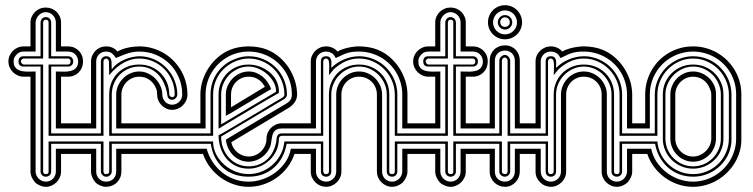

<svg xmlns="http://www.w3.org/2000/svg" viewBox="-20 -721 2906 741"><path d="M328.6 -127H215.6V-59.1Q215.6 -47.1 210.8 -36.4Q206.1 -25.6 198 -17.6Q189.9 -9.5 179.2 -4.8Q168.5 0 156.5 0Q146 0 134.5 -4.8Q123 -9.5 115.5 -17.1Q107.9 -25.4 102.8 -36.5Q97.7 -47.6 97.7 -59.1V-425H71.5Q59.6 -425 48.8 -429.7Q38.1 -434.3 30 -442.4Q22 -450.4 17.2 -461.2Q12.5 -471.9 12.5 -483.9Q12.5 -495.8 17.2 -506.5Q22 -517.1 30 -525Q38.1 -533 48.8 -537.5Q59.6 -542 71.5 -542H97.7V-634Q97.7 -646 102.3 -656.5Q106.9 -667 115 -674.9Q123 -682.9 133.8 -687.4Q144.5 -691.9 156.5 -691.9Q168.9 -691.9 179.7 -687.5Q190.4 -683.1 198.4 -675.3Q206.3 -667.5 210.9 -657Q215.6 -646.5 215.6 -634V-542H242.4Q254.9 -542 265.5 -537.6Q276.1 -533.2 283.9 -525.4Q291.7 -517.6 296.1 -507Q300.5 -496.3 300.5 -483.9Q300.5 -471.4 296.3 -460.7Q292 -450 284.3 -442Q276.6 -434.1 265.9 -429.6Q255.1 -425 242.4 -425H215.6V-245.1H328.6V-225.1H195.6V-445.1Q203.4 -445.1 212.8 -444.6Q222.2 -444.1 231.7 -444.5Q241.2 -444.8 250.1 -446.5Q259 -448.2 266 -452.5Q272.9 -456.8 277.2 -464.4Q281.5 -471.9 281.5 -483.9Q281.5 -491.5 278.7 -498.5Q275.9 -505.6 270.5 -511Q265.1 -517.1 257.6 -519.5Q250 -522 242.4 -522H195.6V-634Q195.6 -642.3 192.5 -649.5Q189.5 -656.7 184.2 -662.2Q179 -667.7 171.9 -670.9Q164.8 -674.1 156.5 -674.1Q148.7 -674.1 141.6 -670.7Q134.5 -667.2 129.2 -661.6Q123.8 -656 120.6 -648.8Q117.4 -641.6 117.4 -634V-522H71.5Q62.5 -522 56.5 -519.5Q50.5 -517.1 44.4 -511Q38.6 -504.9 35.5 -499Q32.5 -493.2 32.5 -483.9Q32.5 -472.2 36.6 -464.7Q40.8 -457.3 47.6 -453Q54.4 -448.7 63.4 -446.9Q72.3 -445.1 81.7 -444.7Q91.1 -444.3 100.3 -444.7Q109.6 -445.1 117.4 -445.1V-59.1Q117.4 -51.3 120.6 -44.2Q123.8 -37.1 129.2 -31.7Q134.5 -26.4 141.6 -23.2Q148.7 -20 156.5 -20Q165 -20 172.2 -23.1Q179.4 -26.1 184.6 -31.4Q189.7 -36.6 192.6 -43.7Q195.6 -50.8 195.6 -59.1V-147H328.6ZM177.5 -166V-59.1Q177.5 -50 171.5 -44.6Q165.5 -39.1 156.5 -39.1Q148.2 -39.1 142.3 -44.9Q136.5 -50.8 136.5 -59.1V-464.1H71.5Q51.5 -464.1 51.5 -483.9Q51.5 -503.9 71.5 -503.9H136.5V-634Q136.5 -638.2 138.1 -642Q139.6 -645.8 142.3 -648.7Q145 -651.6 148.7 -653.3Q152.3 -655 156.5 -655Q165.5 -655 171.5 -649Q177.5 -643.1 177.5 -634V-503.9H242.4Q251.7 -503.9 257.1 -498.5Q262.5 -493.2 262.5 -483.9Q262.5 -474.9 257.1 -469.5Q251.7 -464.1 242.4 -464.1H177.5V-206.1H328.6V-197H167.5V-471.9H242.4Q244.9 -471.9 246.9 -473.3Q249 -474.6 250.5 -476.1Q251.2 -478.3 251.8 -480Q252.4 -481.7 252.4 -483.9Q252.4 -488.5 249.8 -491.8Q247.1 -495.1 242.4 -495.1H167.5V-634Q167.5 -645 156.5 -645Q152.1 -645 149.3 -641.7Q146.5 -638.4 146.5 -634V-495.1H71.5Q69.3 -495.1 67.3 -494.1Q65.2 -493.2 64.5 -491Q62.3 -490.2 61.4 -488.3Q60.5 -486.3 60.5 -483.9Q60.5 -481.9 61.5 -479.9Q62.5 -477.8 64.2 -476.1Q65.9 -474.4 67.7 -473.1Q69.6 -471.9 71.5 -471.9H146.5V-59.1Q146.5 -54.4 149.3 -51.8Q152.1 -49.1 156.5 -49.1Q161.9 -49.1 164.7 -51Q167.5 -53 167.5 -59.1V-175H328.6V-166Z M297.9 -206.1H369.4V-483.9Q369.4 -492.4 375.2 -498.2Q381.1 -503.9 389.4 -503.9Q400.6 -503.9 405.2 -498Q409.7 -492.2 410.4 -482.9Q411.1 -476.3 410.9 -467.7Q410.6 -459 411.4 -452.9Q420.4 -466.3 434 -476.1Q447.5 -485.8 462.4 -491.9Q477.3 -498 491.8 -501Q506.3 -503.9 517.3 -503.9Q538.1 -503.9 557 -498.4Q575.9 -492.9 592.3 -482.9Q608.6 -472.9 621.9 -459.2Q635.3 -445.6 644.7 -429.1Q654.1 -412.6 659.2 -394Q664.3 -375.5 664.3 -356Q664.3 -352.3 662.6 -348.6Q660.9 -345 658.1 -342.2Q655.3 -339.4 651.6 -337.6Q647.9 -335.9 644.3 -335.9Q639.2 -335.9 635.6 -337.6Q632.1 -339.4 630 -342.2Q627.9 -345 626.8 -348.6Q625.7 -352.3 625.5 -356Q622.1 -378.4 613.5 -398.2Q605 -418 591.3 -432.6Q577.6 -447.3 559.1 -455.7Q540.5 -464.1 517.3 -464.1Q494.9 -464.1 475.5 -455.6Q456.1 -447 441.8 -432.3Q427.5 -417.5 419.4 -397.8Q411.4 -378.2 411.4 -356V-206.1H735.1V-197H401.4V-356Q401.4 -381.1 410 -402.3Q418.7 -423.6 434.2 -439.1Q449.7 -454.6 470.9 -463.3Q492.2 -471.9 517.3 -471.9Q542.2 -471.9 563.4 -463.1Q584.5 -454.3 600.1 -438.7Q615.7 -423.1 624.5 -402Q633.3 -380.9 633.3 -356Q633.3 -354 634.5 -352.3Q635.7 -350.6 637.3 -349.1Q638.9 -347.7 640.9 -346.8Q642.8 -345.9 644.3 -345.9Q648.9 -345.9 651.6 -348.8Q654.3 -351.6 654.3 -356Q654.3 -384.5 643.8 -409.8Q633.3 -435.1 614.7 -454Q596.2 -472.9 571.2 -484Q546.1 -495.1 517.3 -495.1Q503.4 -495.1 489 -491.6Q474.6 -488 459.8 -480.3Q445.1 -472.7 430.3 -460.4Q415.5 -448.2 401.4 -430.9L400.4 -485.1Q397.5 -491.7 394.5 -493.4Q391.6 -495.1 389.4 -495.1Q385.5 -495.1 382.4 -491.5Q379.4 -487.8 379.4 -483.9V-197H297.9ZM735.1 -166H411.4V-59.1Q411.4 -55.2 409.4 -50.9Q407.5 -46.6 404.3 -44.9Q402.1 -41.3 398.1 -40.2Q394 -39.1 389.4 -39.1Q385.5 -39.1 382.1 -40.5Q378.7 -42 376.5 -44.9Q373.3 -46.6 371.3 -50.9Q369.4 -55.2 369.4 -59.1V-166H297.9V-175H379.4V-59.1Q379.4 -56.6 380.5 -54.9Q381.6 -53.2 382.3 -51Q383.8 -49.6 385.9 -49.3Q387.9 -49.1 389.4 -49.1Q394 -49.1 397.7 -51.4Q401.4 -53.7 401.4 -59.1V-175H735.1ZM735.1 -245.1V-225.1H428.5V-356Q428.5 -374 435.7 -390.1Q442.9 -406.2 455 -418.5Q467 -430.7 483.2 -437.9Q499.3 -445.1 517.3 -445.1Q535.4 -445.1 551.5 -437.5Q567.6 -429.9 579.8 -417.4Q592 -404.8 599.2 -388.8Q606.4 -372.8 606.4 -356Q606.4 -348.1 609.3 -341.1Q612.1 -334 617.1 -328.6Q622.1 -323.2 629 -320.1Q636 -316.9 644.3 -316.9Q652.1 -316.9 659.2 -319.9Q666.3 -323 671.6 -328.2Q677 -333.5 680.2 -340.6Q683.3 -347.7 683.3 -356Q683.3 -390.9 670.5 -421.1Q657.7 -451.4 635.3 -473.9Q612.8 -496.3 582.5 -509.2Q552.2 -522 517.3 -522Q503.9 -522 492.2 -519.8Q480.5 -517.6 469.7 -514Q459 -510.5 448.6 -506Q438.2 -501.5 427.5 -497.1Q420.7 -508.3 411.9 -515.1Q403.1 -522 389.4 -522Q381.1 -522 374.1 -519.2Q367.2 -516.4 362.1 -511.2Q356.9 -506.1 354.1 -499.1Q351.3 -492.2 351.3 -483.9V-225.1H297.9V-245.1H331.3V-483.9Q331.3 -495.8 335.9 -506.5Q340.6 -517.1 348.4 -525Q356.2 -533 366.8 -537.5Q377.4 -542 389.4 -542Q402.3 -542 413.7 -537.2Q425 -532.5 433.3 -522Q441.2 -527.1 451.8 -530.9Q462.4 -534.7 473.9 -537.1Q485.4 -539.6 496.7 -540.8Q508.1 -542 517.3 -542Q543 -542 566.8 -535.3Q590.6 -528.6 611.3 -516.5Q632.1 -504.4 649 -487.3Q666 -470.2 678.1 -449.6Q690.2 -429 696.8 -405.2Q703.4 -381.3 703.4 -356Q703.4 -344 698.6 -333.3Q693.8 -322.5 685.8 -314.5Q677.7 -306.4 667 -301.8Q656.2 -297.1 644.3 -297.1Q632.3 -297.1 621.8 -302Q611.3 -306.9 603.4 -314.9Q595.5 -323 590.9 -333.6Q586.4 -344.2 586.4 -356Q586.4 -362.8 585.4 -369.4Q584.5 -376 581.3 -382.1Q573 -401.6 556.2 -413.3Q539.3 -425 517.3 -425Q503.2 -425 490.6 -419.6Q478 -414.1 468.8 -404.8Q459.5 -395.5 454 -382.8Q448.5 -370.1 448.5 -356V-245.1ZM735.1 -147V-127H448.5V-59.1Q448.5 -46.9 444.1 -36.1Q439.7 -25.4 431.4 -17.1Q423.1 -8.8 411.9 -4.4Q400.6 0 389.4 0Q378.9 0 367.4 -4.8Q356 -9.5 348.4 -17.1Q340.8 -25.4 336.1 -36.5Q331.3 -47.6 331.3 -59.1V-127H297.9V-147H351.3V-59.1Q351.3 -50.8 354.1 -43.7Q356.9 -36.6 362.1 -31.4Q367.2 -26.1 374.1 -23.1Q381.1 -20 389.4 -20Q397.9 -20 405.2 -22.8Q412.4 -25.6 417.5 -30.8Q422.6 -35.9 425.5 -43.1Q428.5 -50.3 428.5 -59.1V-147Z M823.5 -356Q823.5 -380.9 832.5 -402Q841.6 -423.1 857.2 -438.7Q872.8 -454.3 893.9 -463.1Q915 -471.9 939.5 -471.9Q952.9 -471.9 967 -468.6Q981.2 -465.3 994.5 -459Q1007.8 -452.6 1019.4 -443.2Q1031 -433.8 1039.6 -421.6Q1048.1 -409.4 1052.6 -394.4Q1057.1 -379.4 1056.4 -362.1Q1055.9 -362.1 1046.3 -356.6Q1036.6 -351.1 1021.2 -342.2Q1005.9 -333.3 986.2 -321.7Q966.6 -310.1 945.7 -297.6Q924.8 -285.2 904.4 -272.9Q884 -260.7 867.2 -250.7Q850.3 -240.7 838.6 -233.5Q826.9 -226.3 823.5 -224.1ZM753.4 -245.1V-356Q753.4 -383.1 761.8 -409.7Q770.3 -436.3 785.4 -459.4Q800.5 -482.4 821.8 -500.6Q843 -518.8 868.4 -529.1Q885.3 -535.9 903.7 -538.9Q922.1 -542 939.5 -542Q957.8 -542 976.3 -538.9Q994.9 -535.9 1011.5 -529.1Q1037.1 -518.8 1058.2 -500.6Q1079.3 -482.4 1094.5 -459.4Q1109.6 -436.3 1118 -409.7Q1126.5 -383.1 1126.5 -356Q1126.5 -339.4 1117.3 -326.3Q1108.2 -313.2 1094.5 -304.9L872.6 -172.1Q874.8 -160.4 881 -150.4Q887.2 -140.4 896.2 -132.9Q905.3 -125.5 916.4 -121.2Q927.5 -116.9 939.5 -116.9Q952.9 -116.9 965.5 -122.2Q978 -127.4 987.5 -136.8Q997.1 -146.2 1002.8 -158.8Q1008.5 -171.4 1008.5 -186Q1008.5 -198 1013.2 -208.7Q1017.8 -219.5 1025.9 -227.5Q1033.9 -235.6 1044.7 -240.4Q1055.4 -245.1 1067.6 -245.1H1165.8V-225.1H1067.6Q1055.7 -225.1 1048.5 -221.7Q1041.3 -218.3 1037.2 -212.5Q1033.2 -206.8 1031.4 -199.3Q1029.5 -191.9 1028.4 -183.8Q1027.3 -175.8 1026 -167.5Q1024.7 -159.2 1021.5 -152.1Q1016.4 -140.1 1007.8 -130Q999.3 -119.9 988.4 -112.5Q977.5 -105.2 965.1 -101.1Q952.6 -96.9 939.5 -96.9Q921.9 -96.9 906.7 -103.5Q891.6 -110.1 880.1 -121.5Q868.7 -132.8 861.2 -148.3Q853.8 -163.8 851.6 -181.9Q851.8 -182.1 852.7 -182.6Q853.5 -183.1 856.6 -184.9Q859.6 -186.8 865.7 -190.6Q871.8 -194.3 882.8 -200.9Q893.8 -207.5 910.6 -217.5Q927.5 -227.5 951.8 -242.1Q976.1 -256.6 1008.8 -276.1Q1041.5 -295.7 1084.5 -321Q1095.2 -327.1 1100.8 -335.2Q1106.4 -343.3 1106.4 -356Q1106.4 -379.2 1100.5 -400.5Q1094.5 -421.9 1083.6 -440.3Q1072.8 -458.7 1057.5 -473.9Q1042.2 -489 1023.7 -499.6Q1005.1 -510.3 983.8 -516.1Q962.4 -522 939.5 -522Q916.5 -522 895.3 -516.1Q874 -510.3 855.6 -499.4Q837.2 -488.5 822 -473.4Q806.9 -458.3 796 -439.8Q785.2 -421.4 779.3 -400.1Q773.4 -378.9 773.4 -356V-225.1H719.5V-245.1ZM1045.4 -366.9Q1045.9 -385 1036.7 -402.5Q1027.6 -419.9 1012.5 -433.6Q997.3 -447.3 978.1 -455.7Q959 -464.1 939.5 -464.1Q917.5 -464.1 898.1 -455.3Q878.7 -446.5 864.4 -431.8Q850.1 -417 841.8 -397.3Q833.5 -377.7 833.5 -356V-241ZM851.6 -356Q851.6 -374.3 858.9 -390.5Q866.2 -406.7 878.3 -418.8Q890.4 -430.9 906.2 -438Q922.1 -445.1 939.5 -445.1Q955.6 -445.1 969.4 -439.5Q983.2 -433.8 994.3 -424.6Q1005.4 -415.3 1013.5 -402.8Q1021.7 -390.4 1026.6 -377Q1026.1 -376.7 1024.8 -376.1Q1023.4 -375.5 1018.6 -372.7Q1013.7 -369.9 1003.8 -364Q993.9 -358.2 976.3 -347.7Q958.7 -337.2 932 -321.2Q905.3 -305.2 866.5 -282Q862.8 -279.8 859 -278.1Q855.2 -276.4 851.6 -273.9ZM792.5 -206.1V-356Q792.5 -378.9 798.8 -399.8Q805.2 -420.7 817 -438.2Q828.9 -455.8 845.7 -469.6Q862.5 -483.4 883.5 -491.9Q897.9 -498 911.1 -501Q924.3 -503.9 939.5 -503.9Q970.2 -503.9 997.2 -492.3Q1024.2 -480.7 1044.2 -460.7Q1064.2 -440.7 1075.8 -413.7Q1087.4 -386.7 1087.4 -356Q1087.4 -350.8 1084.7 -346.4Q1082 -342 1077.6 -339.1L833.5 -194.1Q833.5 -168.9 841.8 -147.8Q850.1 -126.7 864.4 -111.5Q878.7 -96.2 898.1 -87.6Q917.5 -79.1 939.5 -79.1Q963.4 -79.1 982.4 -87.4Q1001.5 -95.7 1015.3 -110.1Q1029.1 -124.5 1037.2 -144Q1045.4 -163.6 1047.6 -186Q1048.3 -195.1 1053 -200.6Q1057.6 -206.1 1067.6 -206.1H1165.8V-197H1067.6Q1063 -197 1059.7 -193.7Q1056.4 -190.4 1056.4 -186Q1056.4 -161.6 1046.9 -140.5Q1037.4 -119.4 1021.2 -103.8Q1005.1 -88.1 983.9 -79.1Q962.6 -70.1 939.5 -70.1Q910.9 -70.1 889.3 -81.1Q867.7 -92 853 -110.1Q838.4 -128.2 830.9 -151.4Q823.5 -174.6 823.5 -199Q824.2 -199 834.6 -204.8Q845 -210.7 861.5 -220.3Q877.9 -230 899 -242.6Q920.2 -255.1 942.4 -268.3Q964.6 -281.5 986.5 -294.6Q1008.3 -307.6 1026.2 -318.4Q1044.2 -329.1 1056.5 -336.5Q1068.8 -344 1072.5 -345.9Q1074.7 -349.1 1076.2 -350.7Q1077.6 -352.3 1077.6 -356Q1077.6 -384.5 1066.9 -409.8Q1056.2 -435.1 1037.5 -454Q1018.8 -472.9 993.5 -484Q968.3 -495.1 939.5 -495.1Q926 -495.1 913.2 -492.2Q900.4 -489.3 887.5 -483.9Q867.9 -475.6 852.2 -462.6Q836.4 -449.7 825.4 -433.1Q814.5 -416.5 808.5 -397Q802.5 -377.4 802.5 -356V-197H719.5V-206.1ZM777.6 -147Q785.4 -119.1 800.8 -95.8Q816.2 -72.5 837.2 -55.7Q858.2 -38.8 884.2 -29.4Q910.2 -20 939.5 -20Q966.6 -20 993.4 -29.2Q1020.3 -38.3 1042.7 -55.1Q1065.2 -71.8 1081.3 -95.1Q1097.4 -118.4 1102.5 -147H1165.8V-127H1116.5Q1107.2 -98.9 1089.5 -75.6Q1071.8 -52.2 1048.3 -35.4Q1024.9 -18.6 996.9 -9.3Q969 0 939.5 0Q910.2 0 882.6 -9.4Q855 -18.8 831.7 -35.6Q808.3 -52.5 790.6 -75.8Q772.9 -99.1 763.4 -127H719.5V-147ZM1002.4 -386 998.5 -392.1Q988.8 -408 973.6 -416.5Q958.5 -425 939.5 -425Q924.8 -425 912.5 -419.6Q900.1 -414.1 891 -404.8Q881.8 -395.5 876.7 -382.8Q871.6 -370.1 871.6 -356V-306.9ZM1086.4 -166Q1081.3 -137.5 1068.7 -114.1Q1056.2 -90.8 1037.4 -74.1Q1018.6 -57.4 993.8 -48.2Q969 -39.1 939.5 -39.1Q909.9 -39.1 885 -47.7Q860.1 -56.4 841.3 -72.9Q822.5 -89.4 810.2 -112.8Q797.9 -136.2 793.5 -166H719.5V-175H802.5Q802.5 -157 808 -140.6Q813.5 -124.3 823.1 -110.4Q832.8 -96.4 845.8 -85.1Q858.9 -73.7 874.1 -65.7Q889.4 -57.6 906 -53.3Q922.6 -49.1 939.5 -49.1Q963.4 -49.1 986.8 -57.7Q1010.3 -66.4 1029.4 -82.8Q1048.6 -99.1 1061.6 -122.4Q1074.7 -145.8 1077.6 -175H1165.8V-166Z M1146.2 -206.1H1218.5V-483.9Q1218.5 -503.9 1238.5 -503.9Q1248.3 -503.9 1252.7 -499.4Q1257.1 -494.9 1258.3 -488.2Q1259.5 -481.4 1259 -473.6Q1258.5 -465.8 1258.5 -459Q1268.8 -469.2 1281.2 -477.5Q1293.7 -485.8 1307.6 -491.7Q1321.5 -497.6 1336.2 -500.7Q1350.8 -503.9 1365.5 -503.9Q1386 -503.9 1404.9 -498.5Q1423.8 -493.2 1440.3 -483.5Q1456.8 -473.9 1470.2 -460.3Q1483.6 -446.8 1493.3 -430.3Q1502.9 -413.8 1508.2 -395Q1513.4 -376.2 1513.4 -356V-206.1H1583.3V-197H1503.7V-356Q1503.7 -384 1492.8 -409.3Q1481.9 -434.6 1463.1 -453.6Q1444.3 -472.7 1419.2 -483.9Q1394 -495.1 1365.5 -495.1Q1350.8 -495.1 1337.9 -492.2Q1325 -489.3 1313 -483.9Q1301 -478.5 1290 -470.9Q1279.1 -463.4 1268.6 -454.1L1249.5 -430.9Q1249.5 -433.6 1249.8 -439Q1250 -444.3 1250.2 -450.7Q1250.5 -457 1250.6 -463.9Q1250.7 -470.7 1250.2 -476.4Q1249.8 -482.2 1248.7 -486.2Q1247.6 -490.2 1245.6 -491Q1244.9 -493.2 1242.8 -494.1Q1240.7 -495.1 1238.5 -495.1Q1233.9 -495.1 1230.7 -491.8Q1227.5 -488.5 1227.5 -483.9V-197H1146.2ZM1583.3 -166H1513.4V-59.1Q1513.4 -50.8 1507.7 -44.9Q1502 -39.1 1493.7 -39.1Q1484.4 -39.1 1478.5 -44.6Q1472.7 -50 1472.7 -59.1V-356Q1472.7 -377.7 1464.2 -397.3Q1455.8 -417 1441.3 -431.8Q1426.8 -446.5 1407.2 -455.3Q1387.7 -464.1 1365.5 -464.1Q1343.8 -464.1 1324.3 -455.3Q1304.9 -446.5 1290.3 -431.8Q1275.6 -417 1267.1 -397.3Q1258.5 -377.7 1258.5 -356V-59.1Q1258.5 -50 1253.1 -44.6Q1247.6 -39.1 1238.5 -39.1Q1229.5 -39.1 1224 -44.6Q1218.5 -50 1218.5 -59.1V-166H1146.2V-175H1227.5V-60.1Q1229 -54 1230.7 -51.5Q1232.4 -49.1 1238.5 -49.1Q1243.2 -49.1 1246.3 -51.8Q1249.5 -54.4 1249.5 -59.1V-356Q1249.5 -380.9 1258.3 -402Q1267.1 -423.1 1282.7 -438.7Q1298.3 -454.3 1319.6 -463.1Q1340.8 -471.9 1365.5 -471.9Q1390.4 -471.9 1411.7 -463.1Q1433.1 -454.3 1448.9 -438.7Q1464.6 -423.1 1473.5 -402Q1482.4 -380.9 1482.4 -356V-59.1Q1482.4 -53 1485.4 -51Q1488.3 -49.1 1493.7 -49.1Q1498 -49.1 1500.9 -51.4Q1503.7 -53.7 1503.7 -59.1V-175H1583.3ZM1583.3 -245.1V-225.1H1532.5V-356Q1532.5 -379.2 1526.5 -400.5Q1520.5 -421.9 1509.6 -440.3Q1498.8 -458.7 1483.5 -473.9Q1468.3 -489 1449.7 -499.6Q1431.2 -510.3 1409.8 -516.1Q1388.4 -522 1365.5 -522Q1352.3 -522 1342.3 -520.9Q1332.3 -519.8 1323.1 -517.2Q1314 -514.6 1304.8 -510.6Q1295.7 -506.6 1284.4 -501L1275.6 -497.1Q1273.7 -500 1272.1 -503.1Q1270.5 -506.1 1268.4 -508.8Q1266.4 -511.5 1263.8 -513.7Q1261.2 -515.9 1257.6 -517.1Q1253.7 -520 1248.4 -521Q1243.2 -522 1238.5 -522Q1230.2 -522 1223.1 -519.2Q1216.1 -516.4 1210.8 -511.2Q1205.6 -506.1 1202.5 -499.1Q1199.5 -492.2 1199.5 -483.9V-225.1H1146.2V-245.1H1179.4V-483.9Q1179.4 -495.8 1184.2 -506.5Q1189 -517.1 1197 -525Q1205.1 -533 1215.8 -537.5Q1226.6 -542 1238.5 -542Q1250.7 -542 1262.8 -536.9Q1274.9 -531.7 1282.5 -522Q1290.3 -526.9 1300.8 -530.5Q1311.3 -534.2 1322.5 -536.7Q1333.7 -539.3 1345 -540.6Q1356.2 -542 1365.5 -542Q1383.8 -542 1402.3 -538.9Q1420.9 -535.9 1437.5 -529.1Q1463.1 -518.8 1484.3 -500.6Q1505.4 -482.4 1520.5 -459.4Q1535.6 -436.3 1544.1 -409.7Q1552.5 -383.1 1552.5 -356V-245.1ZM1583.3 -147V-127H1552.5V-59.1Q1552.5 -47.6 1547.2 -36.5Q1542 -25.4 1534.4 -17.1Q1530.8 -13.4 1525.9 -10.3Q1521 -7.1 1515.6 -4.8Q1510.3 -2.4 1504.5 -1.2Q1498.8 0 1493.7 0Q1481.4 0 1470.7 -4.8Q1460 -9.5 1451.9 -17.6Q1443.8 -25.6 1439.2 -36.4Q1434.6 -47.1 1434.6 -59.1V-356Q1434.6 -370.6 1429.3 -383.2Q1424.1 -395.8 1414.7 -405.2Q1405.3 -414.6 1392.7 -419.8Q1380.1 -425 1365.5 -425Q1350.8 -425 1338.5 -419.6Q1326.2 -414.1 1317 -404.8Q1307.9 -395.5 1302.7 -382.8Q1297.6 -370.1 1297.6 -356V-59.1Q1297.6 -47.1 1292.8 -36.4Q1288.1 -25.6 1280 -17.6Q1272 -9.5 1261.2 -4.8Q1250.5 0 1238.5 0Q1227.3 0 1216.6 -4.4Q1205.8 -8.8 1197.5 -17.1Q1188.5 -26.1 1184 -36.1Q1179.4 -46.1 1179.4 -59.1V-127H1146.2V-147H1199.5V-59.1Q1199.5 -50.8 1202.5 -43.7Q1205.6 -36.6 1210.8 -31.4Q1216.1 -26.1 1223.1 -23.1Q1230.2 -20 1238.5 -20Q1246.8 -20 1253.9 -23.1Q1261 -26.1 1266.2 -31.4Q1271.5 -36.6 1274.5 -43.7Q1277.6 -50.8 1277.6 -59.1V-356Q1277.6 -374 1284.4 -390.1Q1291.3 -406.2 1303.2 -418.5Q1315.2 -430.7 1331.2 -437.9Q1347.2 -445.1 1365.5 -445.1Q1383.8 -445.1 1400 -437.9Q1416.3 -430.7 1428.3 -418.5Q1440.4 -406.2 1447.5 -390.1Q1454.6 -374 1454.6 -356V-59.1Q1454.6 -50.8 1457.4 -43.7Q1460.2 -36.6 1465.3 -31.4Q1470.5 -26.1 1477.7 -23.1Q1484.9 -20 1493.7 -20Q1501.5 -20 1508.5 -23.2Q1515.6 -26.4 1520.9 -31.7Q1526.1 -37.1 1529.3 -44.2Q1532.5 -51.3 1532.5 -59.1V-147Z M1698.5 -206.1V-464.1H1633.5Q1613.5 -464.1 1613.5 -483.9Q1613.5 -503.9 1633.5 -503.9H1698.5V-634Q1698.5 -638.2 1700.1 -642Q1701.7 -645.8 1704.3 -648.7Q1707 -651.6 1710.7 -653.3Q1714.4 -655 1718.5 -655Q1727.5 -655 1733.5 -649Q1739.5 -643.1 1739.5 -634V-503.9H1804.4Q1813.7 -503.9 1819.1 -498.5Q1824.5 -493.2 1824.5 -483.9Q1824.5 -474.9 1819.1 -469.5Q1813.7 -464.1 1804.4 -464.1H1739.5V-206.1H1870.4V-197H1729.5V-471.9H1804.4Q1806.9 -471.9 1809 -473.3Q1811 -474.6 1812.5 -476.1Q1813.2 -478.3 1813.8 -480Q1814.5 -481.7 1814.5 -483.9Q1814.5 -488.5 1811.8 -491.8Q1809.1 -495.1 1804.4 -495.1H1729.5V-634Q1729.5 -645 1718.5 -645Q1714.1 -645 1711.3 -641.7Q1708.5 -638.4 1708.5 -634V-495.1H1633.5Q1631.3 -495.1 1629.3 -494.1Q1627.2 -493.2 1626.5 -491Q1624.3 -490.2 1623.4 -488.3Q1622.6 -486.3 1622.6 -483.9Q1622.6 -481.9 1623.5 -479.9Q1624.5 -477.8 1626.2 -476.1Q1627.9 -474.4 1629.8 -473.1Q1631.6 -471.9 1633.5 -471.9H1708.5V-197H1569.3V-206.1ZM1739.5 -166V-59.1Q1739.5 -50 1733.5 -44.6Q1727.5 -39.1 1718.5 -39.1Q1710.2 -39.1 1704.3 -44.9Q1698.5 -50.8 1698.5 -59.1V-166H1569.3V-175H1708.5V-59.1Q1708.5 -54.4 1711.3 -51.8Q1714.1 -49.1 1718.5 -49.1Q1723.9 -49.1 1726.7 -51Q1729.5 -53 1729.5 -59.1V-175H1870.4V-166ZM1870.4 -225.1H1757.6V-445.1Q1765.4 -445.1 1774.8 -444.6Q1784.2 -444.1 1793.7 -444.5Q1803.2 -444.8 1812.1 -446.5Q1821 -448.2 1828 -452.5Q1835 -456.8 1839.2 -464.4Q1843.5 -471.9 1843.5 -483.9Q1843.5 -491.5 1840.7 -498.5Q1837.9 -505.6 1832.5 -511Q1827.1 -517.1 1819.6 -519.5Q1812 -522 1804.4 -522H1757.6V-634Q1757.6 -642.3 1754.5 -649.5Q1751.5 -656.7 1746.2 -662.2Q1741 -667.7 1733.9 -670.9Q1726.8 -674.1 1718.5 -674.1Q1710.7 -674.1 1703.6 -670.7Q1696.5 -667.2 1691.2 -661.6Q1685.8 -656 1682.6 -648.8Q1679.4 -641.6 1679.4 -634V-522H1633.5Q1624.5 -522 1618.5 -519.5Q1612.5 -517.1 1606.4 -511Q1600.6 -504.9 1597.5 -499Q1594.5 -493.2 1594.5 -483.9Q1594.5 -472.2 1598.6 -464.7Q1602.8 -457.3 1609.6 -453Q1616.5 -448.7 1625.4 -446.9Q1634.3 -445.1 1643.7 -444.7Q1653.1 -444.3 1662.4 -444.7Q1671.6 -445.1 1679.4 -445.1V-225.1H1569.3V-245.1H1659.7V-425H1633.5Q1621.6 -425 1610.8 -429.7Q1600.1 -434.3 1592 -442.4Q1584 -450.4 1579.2 -461.2Q1574.5 -471.9 1574.5 -483.9Q1574.5 -495.8 1579.2 -506.5Q1584 -517.1 1592 -525Q1600.1 -533 1610.8 -537.5Q1621.6 -542 1633.5 -542H1659.7V-634Q1659.7 -646 1664.3 -656.5Q1668.9 -667 1677 -674.9Q1685.1 -682.9 1695.8 -687.4Q1706.5 -691.9 1718.5 -691.9Q1731 -691.9 1741.7 -687.5Q1752.4 -683.1 1760.4 -675.3Q1768.3 -667.5 1772.9 -657Q1777.6 -646.5 1777.6 -634V-542H1804.4Q1816.9 -542 1827.5 -537.6Q1838.1 -533.2 1845.9 -525.4Q1853.8 -517.6 1858.2 -507Q1862.5 -496.3 1862.5 -483.9Q1862.5 -471.4 1858.3 -460.7Q1854 -450 1846.3 -442Q1838.6 -434.1 1827.9 -429.6Q1817.1 -425 1804.4 -425H1777.6V-245.1H1870.4ZM1870.4 -127H1777.6V-59.1Q1777.6 -47.1 1772.8 -36.4Q1768.1 -25.6 1760 -17.6Q1752 -9.5 1741.2 -4.8Q1730.5 0 1718.5 0Q1708 0 1696.5 -4.8Q1685.1 -9.5 1677.5 -17.1Q1669.9 -25.4 1664.8 -36.5Q1659.7 -47.6 1659.7 -59.1V-127H1569.3V-147H1679.4V-59.1Q1679.4 -51.3 1682.6 -44.2Q1685.8 -37.1 1691.2 -31.7Q1696.5 -26.4 1703.6 -23.2Q1710.7 -20 1718.5 -20Q1727.1 -20 1734.3 -23.1Q1741.5 -26.1 1746.6 -31.4Q1751.7 -36.6 1754.6 -43.7Q1757.6 -50.8 1757.6 -59.1V-147H1870.4Z M1869.9 -245.1V-487.1Q1869.9 -499.8 1874.4 -510.5Q1878.9 -521.2 1886.7 -529.2Q1894.5 -537.1 1905.4 -541.5Q1916.3 -545.9 1929 -545.9Q1941.7 -545.9 1952.1 -541.4Q1962.6 -536.9 1970.2 -528.9Q1977.8 -521 1981.9 -510.3Q1986.1 -499.5 1986.1 -487.1V-245.1H2030V-225.1H1967V-487.1Q1967 -495.4 1964.2 -502.4Q1961.4 -509.5 1956.3 -514.8Q1951.2 -520 1944.2 -522.9Q1937.3 -525.9 1929 -525.9Q1920.4 -525.9 1913.2 -523.1Q1906 -520.3 1900.9 -515.1Q1895.8 -510 1892.8 -502.8Q1889.9 -495.6 1889.9 -487.1V-225.1H1837.9V-245.1ZM1889.9 -147V-59.1Q1889.9 -50.3 1892.8 -43.1Q1895.8 -35.9 1900.9 -30.8Q1906 -25.6 1913.2 -22.8Q1920.4 -20 1929 -20Q1937.3 -20 1944.2 -23.2Q1951.2 -26.4 1956.3 -31.7Q1961.4 -37.1 1964.2 -44.2Q1967 -51.3 1967 -59.1V-147H2030V-127H1986.1V-59.1Q1986.1 -47.4 1981.8 -36.7Q1977.5 -26.1 1969.8 -17.9Q1962.2 -9.8 1951.8 -4.9Q1941.4 0 1929 0Q1917.2 0 1906.6 -4.4Q1896 -8.8 1887.8 -16.7Q1879.6 -24.7 1874.8 -35.4Q1869.9 -46.1 1869.9 -59.1V-127H1837.9V-147ZM1907 -206.1V-487.1Q1907 -491.2 1908.8 -495.1Q1910.6 -499 1913.8 -502.2Q1917 -505.4 1920.9 -507.2Q1924.8 -509 1929 -509Q1932.6 -509 1936.3 -507Q1939.9 -504.9 1942.7 -501.7Q1945.6 -498.5 1947.3 -494.6Q1949 -490.7 1949 -487.1V-206.1H2030V-197H1939V-487.1Q1939 -490.7 1935.9 -494.9Q1932.9 -499 1929 -499Q1923.6 -499 1920.3 -495.2Q1917 -491.5 1917 -487.1V-197H1837.9V-206.1ZM1949 -166V-59.1Q1949 -54.9 1947.1 -51.3Q1945.3 -47.6 1942.4 -44.9Q1939.5 -42.2 1935.9 -40.6Q1932.4 -39.1 1929 -39.1Q1919.9 -39.1 1913.5 -44.9Q1907 -50.8 1907 -59.1V-166H1837.9V-175H1917V-59.1Q1917 -53.7 1920.7 -51.4Q1924.3 -49.1 1929 -49.1Q1934.3 -49.1 1936.6 -52.1Q1939 -55.2 1939 -59.1V-175H2030V-166ZM1863.3 -635Q1863.3 -648.7 1868.4 -660.6Q1873.5 -672.6 1882.4 -681.6Q1891.4 -690.7 1903.3 -695.8Q1915.3 -700.9 1929 -700.9Q1942.6 -700.9 1954.6 -695.8Q1966.6 -690.7 1975.6 -681.6Q1984.6 -672.6 1989.7 -660.6Q1994.9 -648.7 1994.9 -635Q1994.9 -621.3 1989.7 -609.4Q1984.6 -597.4 1975.6 -588.5Q1966.6 -579.6 1954.6 -574.5Q1942.6 -569.3 1929 -569.3Q1915.3 -569.3 1903.3 -574.5Q1891.4 -579.6 1882.4 -588.5Q1873.5 -597.4 1868.4 -609.4Q1863.3 -621.3 1863.3 -635ZM1882.8 -634.5Q1882.8 -625 1886.5 -616.6Q1890.1 -608.2 1896.4 -601.9Q1902.6 -595.7 1911 -592Q1919.4 -588.4 1929 -588.4Q1938.5 -588.4 1947 -592Q1955.6 -595.7 1961.8 -601.9Q1968 -608.2 1971.7 -616.6Q1975.3 -625 1975.3 -634.5Q1975.3 -644 1971.7 -652.6Q1968 -661.1 1961.8 -667.4Q1955.6 -673.6 1947 -677.2Q1938.5 -680.9 1929 -680.9Q1919.4 -680.9 1911 -677.2Q1902.6 -673.6 1896.4 -667.4Q1890.1 -661.1 1886.5 -652.6Q1882.8 -644 1882.8 -634.5ZM1901.1 -634.8Q1901.1 -640.6 1903.3 -645.6Q1905.5 -650.6 1909.3 -654.5Q1913.1 -658.4 1918.1 -660.6Q1923.1 -662.8 1929 -662.8Q1934.8 -662.8 1939.8 -660.6Q1944.8 -658.4 1948.7 -654.5Q1952.6 -650.6 1954.8 -645.6Q1957 -640.6 1957 -634.8Q1957 -628.9 1954.8 -623.9Q1952.6 -618.9 1948.7 -615.1Q1944.8 -611.3 1939.8 -609.1Q1934.8 -606.9 1929 -606.9Q1923.1 -606.9 1918.1 -609.1Q1913.1 -611.3 1909.3 -615.1Q1905.5 -618.9 1903.3 -623.9Q1901.1 -628.9 1901.1 -634.8ZM1910.6 -635.5Q1910.6 -627.7 1915.9 -622.4Q1921.1 -617.2 1929 -617.2Q1936.8 -617.2 1942.1 -622.4Q1947.5 -627.7 1947.5 -635.5Q1947.5 -643.3 1942.1 -648.7Q1936.8 -654.1 1929 -654.1Q1921.1 -654.1 1915.9 -648.7Q1910.6 -643.3 1910.6 -635.5Z M2013.7 -206.1H2085.9V-483.9Q2085.9 -503.9 2106 -503.9Q2115.7 -503.9 2120.1 -499.4Q2124.5 -494.9 2125.7 -488.2Q2127 -481.4 2126.5 -473.6Q2126 -465.8 2126 -459Q2136.2 -469.2 2148.7 -477.5Q2161.1 -485.8 2175 -491.7Q2189 -497.6 2203.6 -500.7Q2218.3 -503.9 2232.9 -503.9Q2253.4 -503.9 2272.3 -498.5Q2291.3 -493.2 2307.7 -483.5Q2324.2 -473.9 2337.6 -460.3Q2351.1 -446.8 2360.7 -430.3Q2370.4 -413.8 2375.6 -395Q2380.9 -376.2 2380.9 -356V-206.1H2450.7V-197H2371.1V-356Q2371.1 -384 2360.2 -409.3Q2349.4 -434.6 2330.6 -453.6Q2311.8 -472.7 2286.6 -483.9Q2261.5 -495.1 2232.9 -495.1Q2218.3 -495.1 2205.3 -492.2Q2192.4 -489.3 2180.4 -483.9Q2168.5 -478.5 2157.5 -470.9Q2146.5 -463.4 2136 -454.1L2116.9 -430.9Q2116.9 -433.6 2117.2 -439Q2117.4 -444.3 2117.7 -450.7Q2117.9 -457 2118 -463.9Q2118.2 -470.7 2117.7 -476.4Q2117.2 -482.2 2116.1 -486.2Q2115 -490.2 2113 -491Q2112.3 -493.2 2110.2 -494.1Q2108.2 -495.1 2106 -495.1Q2101.3 -495.1 2098.1 -491.8Q2095 -488.5 2095 -483.9V-197H2013.7ZM2450.7 -166H2380.9V-59.1Q2380.9 -50.8 2375.1 -44.9Q2369.4 -39.1 2361.1 -39.1Q2351.8 -39.1 2345.9 -44.6Q2340.1 -50 2340.1 -59.1V-356Q2340.1 -377.7 2331.7 -397.3Q2323.2 -417 2308.7 -431.8Q2294.2 -446.5 2274.7 -455.3Q2255.1 -464.1 2232.9 -464.1Q2211.2 -464.1 2191.8 -455.3Q2172.4 -446.5 2157.7 -431.8Q2143.1 -417 2134.5 -397.3Q2126 -377.7 2126 -356V-59.1Q2126 -50 2120.5 -44.6Q2115 -39.1 2106 -39.1Q2096.9 -39.1 2091.4 -44.6Q2085.9 -50 2085.9 -59.1V-166H2013.7V-175H2095V-60.1Q2096.4 -54 2098.1 -51.5Q2099.9 -49.1 2106 -49.1Q2110.6 -49.1 2113.8 -51.8Q2116.9 -54.4 2116.9 -59.1V-356Q2116.9 -380.9 2125.7 -402Q2134.5 -423.1 2150.1 -438.7Q2165.8 -454.3 2187 -463.1Q2208.3 -471.9 2232.9 -471.9Q2257.8 -471.9 2279.2 -463.1Q2300.5 -454.3 2316.3 -438.7Q2332 -423.1 2340.9 -402Q2349.9 -380.9 2349.9 -356V-59.1Q2349.9 -53 2352.8 -51Q2355.7 -49.1 2361.1 -49.1Q2365.5 -49.1 2368.3 -51.4Q2371.1 -53.7 2371.1 -59.1V-175H2450.7ZM2450.7 -245.1V-225.1H2399.9V-356Q2399.9 -379.2 2393.9 -400.5Q2387.9 -421.9 2377.1 -440.3Q2366.2 -458.7 2351 -473.9Q2335.7 -489 2317.1 -499.6Q2298.6 -510.3 2277.2 -516.1Q2255.9 -522 2232.9 -522Q2219.7 -522 2209.7 -520.9Q2199.7 -519.8 2190.6 -517.2Q2181.4 -514.6 2172.2 -510.6Q2163.1 -506.6 2151.9 -501L2143.1 -497.1Q2141.1 -500 2139.5 -503.1Q2137.9 -506.1 2135.9 -508.8Q2133.8 -511.5 2131.2 -513.7Q2128.7 -515.9 2125 -517.1Q2121.1 -520 2115.8 -521Q2110.6 -522 2106 -522Q2097.7 -522 2090.6 -519.2Q2083.5 -516.4 2078.2 -511.2Q2073 -506.1 2069.9 -499.1Q2066.9 -492.2 2066.9 -483.9V-225.1H2013.7V-245.1H2046.9V-483.9Q2046.9 -495.8 2051.6 -506.5Q2056.4 -517.1 2064.5 -525Q2072.5 -533 2083.3 -537.5Q2094 -542 2106 -542Q2118.2 -542 2130.2 -536.9Q2142.3 -531.7 2149.9 -522Q2157.7 -526.9 2168.2 -530.5Q2178.7 -534.2 2189.9 -536.7Q2201.2 -539.3 2212.4 -540.6Q2223.6 -542 2232.9 -542Q2251.2 -542 2269.8 -538.9Q2288.3 -535.9 2304.9 -529.1Q2330.6 -518.8 2351.7 -500.6Q2372.8 -482.4 2387.9 -459.4Q2403.1 -436.3 2411.5 -409.7Q2419.9 -383.1 2419.9 -356V-245.1ZM2450.7 -147V-127H2419.9V-59.1Q2419.9 -47.6 2414.7 -36.5Q2409.4 -25.4 2401.9 -17.1Q2398.2 -13.4 2393.3 -10.3Q2388.4 -7.1 2383.1 -4.8Q2377.7 -2.4 2371.9 -1.2Q2366.2 0 2361.1 0Q2348.9 0 2338.1 -4.8Q2327.4 -9.5 2319.3 -17.6Q2311.3 -25.6 2306.6 -36.4Q2302 -47.1 2302 -59.1V-356Q2302 -370.6 2296.8 -383.2Q2291.5 -395.8 2282.1 -405.2Q2272.7 -414.6 2260.1 -419.8Q2247.6 -425 2232.9 -425Q2218.3 -425 2205.9 -419.6Q2193.6 -414.1 2184.4 -404.8Q2175.3 -395.5 2170.2 -382.8Q2165 -370.1 2165 -356V-59.1Q2165 -47.1 2160.3 -36.4Q2155.5 -25.6 2147.5 -17.6Q2139.4 -9.5 2128.7 -4.8Q2117.9 0 2106 0Q2094.7 0 2084 -4.4Q2073.2 -8.8 2064.9 -17.1Q2055.9 -26.1 2051.4 -36.1Q2046.9 -46.1 2046.9 -59.1V-127H2013.7V-147H2066.9V-59.1Q2066.9 -50.8 2069.9 -43.7Q2073 -36.6 2078.2 -31.4Q2083.5 -26.1 2090.6 -23.1Q2097.7 -20 2106 -20Q2114.3 -20 2121.3 -23.1Q2128.4 -26.1 2133.7 -31.4Q2138.9 -36.6 2142 -43.7Q2145 -50.8 2145 -59.1V-356Q2145 -374 2151.9 -390.1Q2158.7 -406.2 2170.7 -418.5Q2182.6 -430.7 2198.6 -437.9Q2214.6 -445.1 2232.9 -445.1Q2251.2 -445.1 2267.5 -437.9Q2283.7 -430.7 2295.8 -418.5Q2307.9 -406.2 2314.9 -390.1Q2322 -374 2322 -356V-59.1Q2322 -50.8 2324.8 -43.7Q2327.6 -36.6 2332.8 -31.4Q2337.9 -26.1 2345.1 -23.1Q2352.3 -20 2361.1 -20Q2368.9 -20 2376 -23.2Q2383.1 -26.4 2388.3 -31.7Q2393.6 -37.1 2396.7 -44.2Q2399.9 -51.3 2399.9 -59.1V-147Z M2772 -186Q2772 -161.6 2762.7 -140.5Q2753.4 -119.4 2737.4 -103.8Q2721.4 -88.1 2700.2 -79.1Q2679 -70.1 2655 -70.1Q2631.1 -70.1 2609.7 -79.1Q2588.4 -88.1 2572.5 -103.8Q2556.6 -119.4 2547.4 -140.5Q2538.1 -161.6 2538.1 -186V-356Q2538.1 -380.9 2547.2 -402Q2556.4 -423.1 2572.3 -438.7Q2588.1 -454.3 2609.4 -463.1Q2630.6 -471.9 2655 -471.9Q2679.4 -471.9 2700.7 -463.1Q2721.9 -454.3 2737.8 -438.7Q2753.7 -423.1 2762.8 -402Q2772 -380.9 2772 -356ZM2762 -356Q2762 -377.7 2753.5 -397.3Q2745.1 -417 2730.6 -431.8Q2716.1 -446.5 2696.7 -455.3Q2677.2 -464.1 2655 -464.1Q2633.3 -464.1 2613.9 -455.2Q2594.5 -446.3 2579.8 -431.4Q2565.2 -416.5 2556.6 -397Q2548.1 -377.4 2548.1 -356V-186Q2548.1 -163.8 2556.5 -144.4Q2564.9 -125 2579.5 -110.5Q2594 -95.9 2613.4 -87.5Q2632.8 -79.1 2655 -79.1Q2677.2 -79.1 2696.7 -87.5Q2716.1 -95.9 2730.6 -110.5Q2745.1 -125 2753.5 -144.4Q2762 -163.8 2762 -186ZM2743.2 -186Q2743.2 -168 2736.3 -151.9Q2729.5 -135.7 2717.5 -123.5Q2705.6 -111.3 2689.5 -104.1Q2673.3 -96.9 2655 -96.9Q2636.7 -96.9 2620.6 -104.1Q2604.5 -111.3 2592.7 -123.5Q2580.8 -135.7 2574 -151.9Q2567.1 -168 2567.1 -186V-356Q2567.1 -374 2574 -390.1Q2580.8 -406.2 2592.7 -418.5Q2604.5 -430.7 2620.6 -437.9Q2636.7 -445.1 2655 -445.1Q2673.1 -445.1 2689.3 -437.9Q2705.6 -430.7 2717.8 -418.5Q2730 -406.2 2736.9 -390.1Q2743.9 -374 2743.2 -356ZM2725.1 -356Q2725.1 -363.5 2723.1 -369.4Q2721.2 -375.2 2718 -382.1Q2714.4 -391.8 2707.9 -399.8Q2701.4 -407.7 2693.2 -413.3Q2685.1 -418.9 2675.3 -422Q2665.5 -425 2655 -425Q2640.9 -425 2628.3 -419.6Q2615.7 -414.1 2606.4 -404.8Q2597.2 -395.5 2591.7 -382.8Q2586.2 -370.1 2586.2 -356V-186Q2586.2 -171.6 2591.7 -159.1Q2597.2 -146.5 2606.4 -137.2Q2615.7 -127.9 2628.3 -122.4Q2640.9 -116.9 2655 -116.9Q2668.5 -116.9 2681.2 -122.6Q2693.8 -128.2 2703.6 -137.6Q2713.4 -147 2719.2 -159.5Q2725.1 -172.1 2725.1 -186ZM2841.1 -185.1Q2841.6 -160.2 2834.8 -136.6Q2828.1 -113 2815.8 -92.5Q2803.5 -72 2786.1 -54.9Q2768.8 -37.8 2748 -25.6Q2727.3 -13.4 2703.6 -6.7Q2679.9 0 2655 0Q2625 0 2597.2 -9.4Q2569.3 -18.8 2546 -35.6Q2522.7 -52.5 2505.1 -75.8Q2487.5 -99.1 2478 -127H2437.3V-147H2493.2Q2499 -119.1 2514.5 -95.8Q2530 -72.5 2551.9 -55.7Q2573.7 -38.8 2600.3 -29.4Q2627 -20 2655 -20Q2677.5 -20 2698.5 -26Q2719.5 -32 2737.9 -42.8Q2756.3 -53.7 2771.7 -68.8Q2787.1 -84 2798 -102.4Q2808.8 -120.8 2814.9 -142Q2821 -163.1 2821 -186V-356H2822L2821 -356.9Q2821 -379.9 2815.2 -401.1Q2809.3 -422.4 2798.5 -440.7Q2787.6 -459 2772.5 -474Q2757.3 -489 2738.9 -499.6Q2720.5 -510.3 2699.2 -516.1Q2678 -522 2655 -522Q2632.1 -522 2610.7 -516.1Q2589.4 -510.3 2570.8 -499.6Q2552.2 -489 2537 -473.9Q2521.7 -458.7 2510.9 -440.3Q2500 -421.9 2494 -400.5Q2488 -379.2 2488 -356V-225.1H2437.3V-245.1H2470V-356Q2470 -381.6 2476.4 -405.4Q2482.9 -429.2 2494.9 -450Q2506.8 -470.7 2523.6 -487.7Q2540.3 -504.6 2560.8 -516.7Q2581.3 -528.8 2605.1 -535.4Q2628.9 -542 2655 -542Q2680.4 -542 2704.2 -535.4Q2728 -528.8 2748.7 -516.8Q2769.3 -504.9 2786.3 -488Q2803.2 -471.2 2815.4 -450.7Q2827.6 -430.2 2834.4 -406.4Q2841.1 -382.6 2841.1 -356.9ZM2803 -186Q2803.5 -165.5 2798.3 -146.6Q2793.2 -127.7 2783.3 -111.3Q2773.4 -95 2759.8 -81.7Q2746.1 -68.4 2729.4 -58.8Q2712.6 -49.3 2693.8 -44.2Q2675 -39.1 2655 -39.1Q2626.2 -39.1 2601.6 -48.5Q2576.9 -57.9 2557.9 -74.7Q2538.8 -91.6 2526 -114.9Q2513.2 -138.2 2508.1 -166H2437.3V-175H2517.1Q2519.3 -147.9 2531.1 -124.9Q2543 -101.8 2561.6 -85Q2580.3 -68.1 2604.4 -58.6Q2628.4 -49.1 2655 -49.1Q2684.1 -49.1 2709.2 -60.1Q2734.4 -71 2753.1 -89.7Q2771.7 -108.4 2782.3 -133.3Q2793 -158.2 2793 -186V-356Q2793 -384 2782.1 -409.3Q2771.2 -434.6 2752.4 -453.6Q2733.6 -472.7 2708.6 -483.9Q2683.6 -495.1 2655 -495.1Q2626.5 -495.1 2601.4 -483.9Q2576.4 -472.7 2557.6 -453.6Q2538.8 -434.6 2528 -409.3Q2517.1 -384 2517.1 -356V-197H2437.3V-206.1H2507.1V-356Q2507.1 -386 2518.8 -412.8Q2530.5 -439.7 2550.7 -460Q2570.8 -480.2 2597.7 -492.1Q2624.5 -503.9 2655 -503.9Q2686 -503.9 2713.1 -492.2Q2740.2 -480.5 2760.1 -460.3Q2780 -440.2 2791.5 -413.2Q2803 -386.2 2803 -356Z"/></svg>

Font: TafelwerkOT
Style: Regular
Weight: 400
Designer: Peter Wiegel
Foundry: Peter Wiegel, based on an original design named Oxford by Christine Lord, 1969
Version: Version 1.000